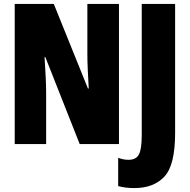

<svg xmlns="http://www.w3.org/2000/svg" viewBox="-20 -734 970 978"><path d="M586 -714H425V-457Q425 -424 427 -381Q429 -338 432 -283H428L254 -714H55V0H215V-261Q215 -292 213 -337.5Q211 -383 207 -443H211L386 0H586ZM872 -56V-714H702V-47Q702 26 687.5 53Q673 80 635 80Q608 80 582 70V214Q619 224 664 224Q763 224 817.5 165.5Q872 107 872 -56Z"/></svg>

Font: Noto Sans Display Condensed Black
Style: Regular
Weight: 900
Width: 3
Designer: Monotype Design team
Foundry: Monotype Imaging Inc.
Version: 1.000